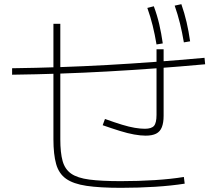

<svg xmlns="http://www.w3.org/2000/svg" viewBox="-20 -875 1040 920"><path d="M559 25Q458 25 394.5 15.5Q331 6 296.5 -18.5Q262 -43 249 -89Q236 -135 236 -208V-761H269V-208Q269 -143 280 -103.5Q291 -64 321 -43Q351 -22 408.5 -14.5Q466 -7 559 -7Q644 -7 722 -12Q800 -17 861 -27L865 5Q802 15 723 20Q644 25 559 25ZM678 -225Q654 -225 623 -230.5Q592 -236 555 -247.5Q518 -259 472 -275L483 -305Q530 -288 564.5 -277.5Q599 -267 626 -262.5Q653 -258 674 -258Q706 -258 718 -272Q730 -286 730 -325V-564V-639H764V-564V-320Q764 -287 755.5 -265.5Q747 -244 728 -234.5Q709 -225 678 -225ZM730 -662Q722 -710 711.5 -752.5Q701 -795 686 -837L717 -845Q733 -802 743 -759Q753 -716 760 -667ZM861 -672Q853 -720 842.5 -762.5Q832 -805 817 -848L849 -855Q864 -812 874 -769Q884 -726 891 -677ZM38 -548Q268 -551 493 -563.5Q718 -576 960 -598L963 -567Q721 -545 495 -532.5Q269 -520 38 -517Z"/></svg>

Font: M PLUS 2 ExtraLight
Style: Regular
Weight: 250
Designer: Coji Morishita
Foundry: UNDERFOREST DESIGN
Version: Version 1.001